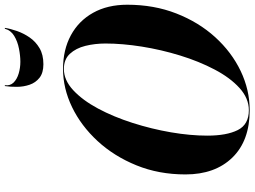

<svg xmlns="http://www.w3.org/2000/svg" viewBox="-149 -891 1050 792"><g transform="rotate(-90 376.0 -495.0)"><path d="M420.5 -1000Q417.5 -978.5 431.2 -964.2Q445 -950 468.5 -943Q492 -936 517 -936Q542 -936 571.5 -941.8Q601 -947.5 624 -961.5Q647 -975.5 653.5 -1000H657Q653.5 -977 644 -949.8Q634.5 -922.5 617.5 -897.8Q600.5 -873 573.5 -857Q546.5 -841 507 -841Q471.5 -841 451.2 -857Q431 -873 422.5 -897.8Q414 -922.5 413.8 -949.8Q413.5 -977 417 -1000ZM317.5 10Q191.5 10 122 -61.5Q52.5 -133 52.5 -255Q52.5 -365 90 -457.2Q127.5 -549.5 190.2 -617.5Q253 -685.5 330.2 -722.8Q407.5 -760 487.5 -760Q566.5 -760 626.2 -727.8Q686 -695.5 719.2 -636Q752.5 -576.5 752.5 -495Q752.5 -385 716.5 -292.8Q680.5 -200.5 618.8 -132.5Q557 -64.5 479 -27.2Q401 10 317.5 10ZM487.5 -756.5Q441.5 -756.5 400 -718Q358.5 -679.5 324.2 -615.5Q290 -551.5 265 -473.2Q240 -395 226.2 -314.8Q212.5 -234.5 212.5 -165Q212.5 -85 235.5 -39.2Q258.5 6.5 317.5 6.5Q366.5 6.5 409 -32Q451.5 -70.5 485.2 -134.8Q519 -199 543 -277Q567 -355 579.8 -435.2Q592.5 -515.5 592.5 -585Q592.5 -628.5 582.8 -667.8Q573 -707 550 -731.8Q527 -756.5 487.5 -756.5Z"/></g></svg>

Font: Bodoni* 48pt
Style: Bold Italic
Weight: 700
Italic angle: -13°
Version: Version 2.3